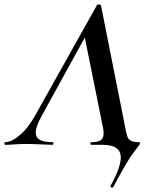

<svg xmlns="http://www.w3.org/2000/svg" viewBox="-58 -657 683 871"><path d="M452 194Q448 194 445 192Q442 190 443 187Q490 102 490 58Q490 0 408 0H356Q352 0 352 -6Q352 -12 356 -12Q386 -12 399 -21Q412 -30 412 -52Q412 -68 408 -84L323 -505L379 -582L130 -129Q104 -82 104 -56Q104 -33 123 -22.5Q142 -12 181 -12Q185 -12 184.5 -6Q184 0 180 0Q167 0 129 -2Q83 -4 58 -4Q37 -4 9 -2Q-19 0 -34 0Q-38 0 -38 -6Q-38 -12 -34 -12Q-6 -12 32 -44Q70 -76 103 -136L382 -634Q384 -637 390 -637Q393 -637 396 -636Q399 -635 400 -633L509 -84Q515 -51 519.5 -38Q524 -25 536 -18.5Q548 -12 573 -12Q575 -12 576 -10Q577 -8 577 -6Q577 -2 548.5 34Q520 70 455 193Q455 194 452 194Z"/></svg>

Font: Cormorant Infant
Style: Bold Italic
Weight: 700
Italic angle: -10°
Designer: Christian Thalmann (Catharsis Fonts)
Foundry: Catharsis Fonts
Version: Version 4.000